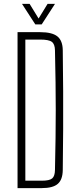

<svg xmlns="http://www.w3.org/2000/svg" viewBox="-20 -965 399 985"><path d="M70 0V-800H186Q247.5 -800 274.5 -778.2Q301.5 -756.5 302 -707Q303.5 -597 304 -498.2Q304.5 -399.5 304 -301Q303.5 -202.5 302 -93Q301.5 -43.5 276.5 -21.8Q251.5 0 195 0ZM110 -38H195Q234 -38 247.8 -49.8Q261.5 -61.5 262 -93Q264 -183.5 265 -257.2Q266 -331 266 -400Q266 -469 265 -542.8Q264 -616.5 262 -707Q261.5 -738.5 246 -750.2Q230.5 -762 186 -762H110ZM161 -840 93 -945H132L178 -870L224 -945H262L194 -840Z"/></svg>

Font: Big Shoulders Text Thin Thin
Style: Regular
Weight: 250
Version: Version 2.002